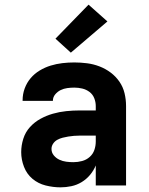

<svg xmlns="http://www.w3.org/2000/svg" viewBox="-20 -796 640 824"><path d="M240 8Q208 8 176 0Q144 -8 119.5 -28.5Q95 -49 83 -80Q71 -111 71 -143Q71 -172 80 -200.5Q89 -229 108.5 -250.5Q128 -272 153.5 -286Q179 -300 207 -308Q235 -316 264 -319Q293 -322 322 -322H391V-341Q391 -358 384.5 -374.5Q378 -391 364 -401.5Q350 -412 333 -416Q316 -420 299 -420Q284 -420 269 -418Q254 -416 240.5 -409.5Q227 -403 217 -391Q207 -379 207 -364V-363H77V-366Q77 -392 86 -416.5Q95 -441 111.5 -460.5Q128 -480 150.5 -493.5Q173 -507 197.5 -514.5Q222 -522 247.5 -525Q273 -528 299 -528Q326 -528 353.5 -524.5Q381 -521 407 -511Q433 -501 455 -484.5Q477 -468 492.5 -445.5Q508 -423 514.5 -396Q521 -369 521 -341V0H391V-86Q382 -64 366.5 -45.5Q351 -27 330.5 -14.5Q310 -2 286.5 3Q263 8 240 8ZM295 -100Q314 -100 332.5 -105Q351 -110 365 -122.5Q379 -135 385 -152.5Q391 -170 391 -189V-214H322Q310 -214 297.5 -213Q285 -212 273 -210Q261 -208 249 -205Q237 -202 226 -196Q215 -190 208 -179.5Q201 -169 201 -157Q201 -141 211 -129Q221 -117 235 -110.5Q249 -104 264.5 -102Q280 -100 295 -100ZM284 -570 218 -630 360 -776 441 -704Z"/></svg>

Font: Iosevka Extrabold Extended
Style: Regular
Weight: 800
Width: 7
Monospace: yes
Designer: Belleve Invis
Foundry: Belleve Invis
Version: Version 32.5.0; ttfautohint (v1.8.4)